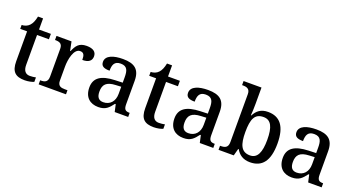

<svg xmlns="http://www.w3.org/2000/svg" viewBox="-50 -1372 3662 1993"><g transform="rotate(20 1781.0 -375.0)"><path d="M244 10C284 10 326 0 345 -9V-58C324 -54 303 -51 279 -51C232 -51 205 -81 205 -146V-476H336V-536H205V-659H149C139 -610 125 -577 103 -554C82 -531 49 -519 19 -519V-476H95V-146C95 -30 143 10 244 10Z M396 0H698V-45H669C626 -45 590 -53 590 -112V-268C590 -345 614 -472 684 -472C723 -472 735 -448 735 -393C806 -393 837 -422 837 -469C837 -517 803 -546 729 -546C643 -546 616 -501 589 -438H584L564 -536H398V-491H401C445 -491 480 -482 480 -423V-117C480 -54 445 -45 400 -45H396Z M1056 10C1137 10 1168 -26 1210 -81H1218L1236 0H1385V-45H1382C1337 -45 1320 -61 1320 -117V-375C1320 -501 1257 -547 1130 -547C1027 -547 943 -519 943 -449C943 -402 975 -385 1039 -385C1039 -449 1054 -494 1124 -494C1198 -494 1210 -446 1210 -373V-315L1127 -312C975 -307 901 -257 901 -151C901 -41 967 10 1056 10ZM1088 -55C1037 -55 1014 -86 1014 -146C1014 -223 1048 -263 1152 -267L1210 -270V-191C1210 -108 1162 -55 1088 -55Z M1669 10C1709 10 1751 0 1770 -9V-58C1749 -54 1728 -51 1704 -51C1657 -51 1630 -81 1630 -146V-476H1761V-536H1630V-659H1574C1564 -610 1550 -577 1528 -554C1507 -531 1474 -519 1444 -519V-476H1520V-146C1520 -30 1568 10 1669 10Z M1996 10C2077 10 2108 -26 2150 -81H2158L2176 0H2325V-45H2322C2277 -45 2260 -61 2260 -117V-375C2260 -501 2197 -547 2070 -547C1967 -547 1883 -519 1883 -449C1883 -402 1915 -385 1979 -385C1979 -449 1994 -494 2064 -494C2138 -494 2150 -446 2150 -373V-315L2067 -312C1915 -307 1841 -257 1841 -151C1841 -41 1907 10 1996 10ZM2028 -55C1977 -55 1954 -86 1954 -146C1954 -223 1988 -263 2092 -267L2150 -270V-191C2150 -108 2102 -55 2028 -55Z M2732 10C2864 10 2936 -76 2936 -269C2936 -461 2864 -546 2733 -546C2655 -546 2610 -509 2581 -452H2576C2579 -476 2581 -544 2581 -580V-760H2383V-715H2390C2434 -715 2471 -706 2471 -647V-117C2471 -54 2433 -45 2390 -45H2383V0H2551L2572 -78H2578C2607 -26 2655 10 2732 10ZM2708 -57C2610 -57 2581 -132 2581 -269C2581 -412 2610 -480 2707 -480C2790 -480 2823 -411 2823 -270C2823 -132 2790 -57 2708 -57Z M3193 10C3274 10 3305 -26 3347 -81H3355L3373 0H3522V-45H3519C3474 -45 3457 -61 3457 -117V-375C3457 -501 3394 -547 3267 -547C3164 -547 3080 -519 3080 -449C3080 -402 3112 -385 3176 -385C3176 -449 3191 -494 3261 -494C3335 -494 3347 -446 3347 -373V-315L3264 -312C3112 -307 3038 -257 3038 -151C3038 -41 3104 10 3193 10ZM3225 -55C3174 -55 3151 -86 3151 -146C3151 -223 3185 -263 3289 -267L3347 -270V-191C3347 -108 3299 -55 3225 -55Z"/></g></svg>

Font: Noto Serif Ethiopic Medium
Style: Regular
Weight: 500
Designer: Monotype Design Team
Foundry: Monotype Imaging Inc.
Version: Version 2.102